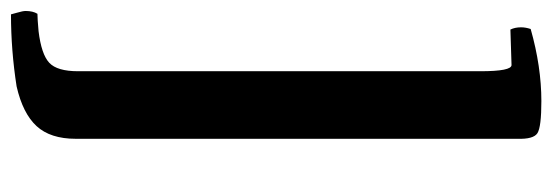

<svg xmlns="http://www.w3.org/2000/svg" viewBox="-356 -412 982 341"><g transform="rotate(90 134.5 -242.0)"><path d="M-10 229Q-10 228 -13 218Q-16 208 -16 203Q-16 190 -11 182Q-2 182 20 180Q61 175 76 161Q91 147 91 110V-605Q91 -660 80 -660L17 -658Q13 -666 13 -677Q13 -685 16 -694Q83 -713 144 -713Q190 -713 201 -706Q212 -699 211 -670V114Q211 159 188.5 183.5Q166 208 118 219Q54 229 -10 229Z"/></g></svg>

Font: Federant
Style: Medium
Weight: 500
Designer: Cyreal (www.cyreal.org)
Foundry: Cyreal (www.cyreal.org)
Version: Version 1.010